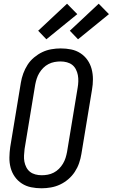

<svg xmlns="http://www.w3.org/2000/svg" viewBox="-20 -1003 605 1031"><path d="M203 8Q174 8 147 2.5Q120 -3 97.5 -17.5Q75 -32 59.5 -54Q44 -76 37 -102.5Q30 -129 30.5 -157.5Q31 -186 35 -214L92 -559Q96 -584 105 -608.5Q114 -633 128 -655Q142 -677 163 -694.5Q184 -712 207 -723Q230 -734 255.5 -738.5Q281 -743 306 -743Q335 -743 362 -737.5Q389 -732 411.5 -717.5Q434 -703 449.5 -681Q465 -659 472 -632.5Q479 -606 479 -577.5Q479 -549 474 -521L417 -176Q413 -151 404.5 -126.5Q396 -102 381.5 -80Q367 -58 346.5 -40.5Q326 -23 302.5 -12Q279 -1 253.5 3.5Q228 8 203 8ZM204 -62Q220 -62 236.5 -65Q253 -68 268.5 -76Q284 -84 296.5 -96.5Q309 -109 318 -124Q327 -139 332 -155Q337 -171 340 -187L397 -532Q400 -549 400.5 -566.5Q401 -584 398 -600Q395 -616 387.5 -630.5Q380 -645 368 -654.5Q356 -664 339.5 -668.5Q323 -673 305 -673Q289 -673 272.5 -670Q256 -667 240.5 -659Q225 -651 212.5 -638.5Q200 -626 191 -611Q182 -596 177 -580Q172 -564 169 -548L112 -203Q110 -186 109 -168.5Q108 -151 111 -135Q114 -119 121.5 -104.5Q129 -90 141 -80.5Q153 -71 169.5 -66.5Q186 -62 204 -62ZM399 -792 355 -838 510 -983 565 -927ZM229 -792 185 -838 340 -983 395 -927Z"/></svg>

Font: Iosevka Custom
Style: Italic
Weight: 400
Italic angle: -9°
Monospace: yes
Designer: Belleve Invis
Foundry: Belleve Invis
Version: Version 30.3.3; ttfautohint (v1.8.3)